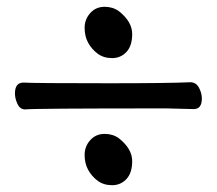

<svg xmlns="http://www.w3.org/2000/svg" viewBox="-20 -538 640 565"><path d="M288 -144Q312 -144 330 -131Q369 -100 369 -64Q369 -29 352 -11Q335 7 310 7Q285 7 267.5 -6Q250 -19 239.5 -38Q229 -57 229 -82Q229 -107 245.5 -125.5Q262 -144 288 -144ZM54 -216Q39 -216 31.5 -232Q24 -248 24 -263Q24 -295 49 -295Q79 -293 301 -293Q477 -293 540 -296Q557 -296 565.5 -280Q574 -264 574 -248Q574 -217 550 -217L469 -219Q73 -219 54 -216ZM288 -518Q312 -518 330 -505Q369 -474 369 -438Q369 -403 352 -385Q335 -367 310 -367Q285 -367 267.5 -380Q250 -393 239.5 -412Q229 -431 229 -456Q229 -481 245.5 -499.5Q262 -518 288 -518Z"/></svg>

Font: LXGW WenKai Lite Medium
Style: Regular
Weight: 500
Designer: LXGW / Fontworks Inc.
Foundry: LXGW / Fontworks Inc.
Version: Version 1.511; March 25, 2025